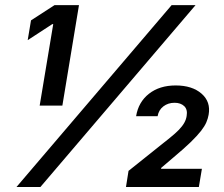

<svg xmlns="http://www.w3.org/2000/svg" viewBox="-20 -748 898 768"><path d="M295.9 -727.5 229.5 -325.7H138.7L192.9 -651.4H189L90.8 -587.4L104 -666.5L198.2 -727.5ZM45.9 0 666.5 -727.5H762.2L141.6 0ZM483.9 0 494.1 -64.5 659.7 -196.8Q681.6 -214.4 695.6 -228.8Q709.5 -243.2 717 -256.6Q724.6 -270 726.6 -284.2Q731 -310.1 716.8 -323.5Q702.6 -336.9 678.2 -336.9Q652.3 -336.9 633.5 -322.5Q614.7 -308.1 610.4 -283.2H524.4Q533.7 -339.8 575.9 -373Q618.2 -406.2 682.6 -406.2Q748.5 -406.2 786.1 -373.5Q823.7 -340.8 814.5 -289.1Q812 -274.4 805.4 -258.8Q798.8 -243.2 783.9 -224.1Q769 -205.1 742.7 -179.4Q716.3 -153.8 674.3 -118.7L625 -76.7L624 -72.8H787.6L775.4 0Z"/></svg>

Font: Inter 17pt SemiBold
Style: Italic
Weight: 600
Italic angle: -9.3988°
Version: Version 4.001;git-66647c0bb